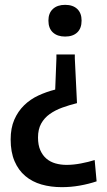

<svg xmlns="http://www.w3.org/2000/svg" viewBox="-20 -566 443 793"><path d="M289 -325 298 -140Q266 -132 237 -121.5Q208 -111 185.5 -95Q163 -79 150 -55.5Q137 -32 137 2Q137 33 146.5 54.5Q156 76 172 89.5Q188 103 209.5 109Q231 115 255 115Q283 115 314.5 109Q346 103 371 95L379 183Q346 194 309.5 200.5Q273 207 235 207Q190 207 151.5 196Q113 185 84.5 161Q56 137 40 99.5Q24 62 24 10Q24 -37 39 -71.5Q54 -106 79.5 -131Q105 -156 138.5 -171.5Q172 -187 208 -196L213 -324V-341H289ZM249 -546Q281 -546 299 -529Q317 -512 317 -481Q317 -449 299 -432Q281 -415 249 -415Q217 -415 198.5 -432Q180 -449 180 -481Q180 -512 198.5 -529Q217 -546 249 -546Z"/></svg>

Font: Encode Sans Compressed
Style: SemiBold
Weight: 600
Designer: Pablo Impallari, Andres Torresi
Foundry: Pablo Impallari, Andres Torresi
Version: Version 1.000; ttfautohint (v1.00) -l 8 -r 50 -G 200 -x 14 -